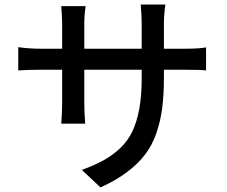

<svg xmlns="http://www.w3.org/2000/svg" viewBox="-20 -771 996 843"><path d="M60.1 -564Q106 -557.1 160.2 -557.1H252.9V-667Q252.9 -691.4 249 -744.1H356Q350.1 -704.6 350.1 -667V-557.1H602.1V-668Q602.1 -698.2 598.1 -751H706.1Q699.7 -706.5 699.7 -668V-557.1H790Q856.4 -557.1 884.8 -563V-461.9Q861.8 -464.8 791 -464.8H699.7V-432.1Q699.7 -355 692.1 -296.4Q684.6 -237.8 666 -184.8Q647.5 -131.8 615.7 -90.8Q584 -49.8 536.1 -14.2Q488.3 21.5 421.4 51.8L339.4 -24.9Q396 -45.9 435.8 -67.9Q475.6 -89.8 508.8 -121.6Q542 -153.3 561.5 -194.8Q581.1 -236.3 591.6 -293.5Q602.1 -350.6 602.1 -426.3V-464.8H350.1V-320.8Q350.1 -282.7 354 -228H249Q252.9 -282.7 252.9 -320.8V-464.8H160.2Q108.4 -464.8 60.1 -461.9Z"/></svg>

Font: Karasuma Gothic
Style: Regular
Weight: 500
Designer: Rasmus Andersson / Ryoko Nishizuka
Foundry: Genbu
Version: Version 1.00